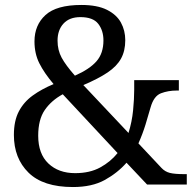

<svg xmlns="http://www.w3.org/2000/svg" viewBox="-20 -744 782 774"><path d="M274 10Q154 10 95 -48Q36 -106 36 -200Q36 -257 56 -295Q76 -333 112 -359Q148 -385 196 -405Q158 -450 138.5 -489Q119 -528 119 -577Q119 -643 163.5 -683.5Q208 -724 308 -724Q372 -724 411 -704.5Q450 -685 467.5 -653Q485 -621 485 -582Q485 -539 468 -508Q451 -477 414 -452Q377 -427 316 -401L498 -208Q512 -253 516.5 -299Q521 -345 521 -382V-421H701V-379H692Q658 -379 629 -368Q600 -357 587 -311Q578 -279 566.5 -241.5Q555 -204 538 -166L631 -67Q645 -52 664.5 -47Q684 -42 724 -42H733V0H573L490 -88Q454 -47 402.5 -18.5Q351 10 274 10ZM282 -439Q341 -465 369 -497Q397 -529 397 -581Q397 -621 376 -648Q355 -675 304 -675Q260 -675 236 -649Q212 -623 212 -580Q212 -542 228.5 -511.5Q245 -481 282 -439ZM283 -46Q342 -46 384 -69Q426 -92 454 -127L233 -364Q187 -339 160.5 -300.5Q134 -262 134 -197Q134 -124 175 -85Q216 -46 283 -46Z"/></svg>

Font: Noto Serif Grantha
Style: Regular
Weight: 400
Designer: Monotype Design Team
Foundry: Monotype Imaging Inc.
Version: Version 2.004; ttfautohint (v1.8.4.7-5d5b)